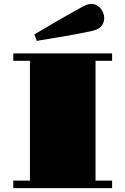

<svg xmlns="http://www.w3.org/2000/svg" viewBox="-20 -966 644 986"><path d="M156.7 -789.6Q159.7 -791 170.9 -797.6Q182.1 -804.2 198.7 -814Q215.3 -823.7 236.6 -836.2Q257.8 -848.6 280.3 -861.8Q302.7 -875 325.2 -887.7Q347.7 -900.4 366.9 -911.1Q386.2 -921.9 401.1 -929.7Q416 -937.5 423.3 -940.9Q429.7 -943.4 436.3 -944.6Q442.9 -945.8 449.7 -945.8Q463.4 -945.8 475.3 -939.7Q487.3 -933.6 496.1 -923.3Q504.9 -913.1 510 -899.9Q515.1 -886.7 515.1 -873Q515.1 -854.5 505.1 -838.1Q495.1 -821.8 473.6 -813.5Q466.8 -810.5 451.2 -806.9Q435.5 -803.2 414.6 -799.1Q393.6 -794.9 368.9 -790.3Q344.2 -785.6 319.1 -781.2Q293.9 -776.9 269.5 -772.9Q245.1 -769 225.1 -765.6Q202.6 -761.7 187.5 -759.3Q172.4 -756.8 168.5 -755.9ZM48.3 -38.6H133.8V-653.8H48.3V-691.9H555.7V-653.8H470.7V-38.6H555.7V0H48.3Z"/></svg>

Font: GravitasOne
Style: Regular
Weight: 400
Designer: Riccardo De Franceschi
Foundry: Sorkin Type Co.
Version: Version 1.001